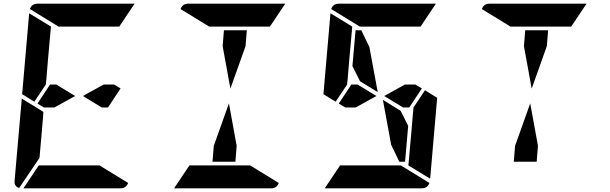

<svg xmlns="http://www.w3.org/2000/svg" viewBox="-20 -1020 3304 1040"><path d="M633 -541 565 -438H531L429 -500L541 -562H598ZM166 -469 100 -510 138 -948 256 -876 240 -698 231 -590 228 -562ZM194 -165 84 -2Q56 -10 59 -41L98 -486L155 -451L160 -448L215 -414L213 -384L206 -302ZM297 -876 142 -971Q152 -1000 184 -1000H390H514H709L626 -876H587H503H379ZM519 -124 674 -29Q664 0 632 0H426H302H107L190 -124H229H313H437ZM275 -438H218L183 -459L251 -562H285L387 -500Z M1186 -770 1193 -856H1317L1310 -770L1228 -540ZM1113 -876 958 -971Q968 -1000 1000 -1000H1206H1330H1525L1442 -876H1403H1319H1195ZM1335 -124 1490 -29Q1480 0 1448 0H1242H1118H923L1006 -124H1045H1129H1253ZM1262 -230 1255 -144H1131L1138 -230L1220 -460Z M2265 -541 2197 -438H2163L2061 -500L2173 -562H2230ZM1889 -662 1906 -856H1937L1981 -765L2026 -521L1930 -580ZM2282 -531 2348 -490 2310 -52 2192 -124 2193 -138 2194 -144 2208 -302 2216 -396 2220 -438ZM1798 -469 1732 -510 1770 -948 1888 -876 1872 -698 1863 -590 1860 -562ZM1929 -876 1774 -971Q1784 -1000 1816 -1000H2022H2146H2341L2258 -876H2219H2135H2011ZM2151 -124 2306 -29Q2296 0 2264 0H2058H1934H1739L1822 -124H1861H1945H2069ZM1907 -438H1850L1815 -459L1883 -562H1917L2019 -500ZM2191 -338 2174 -144H2143L2099 -235L2054 -479L2150 -420Z M2818 -770 2825 -856H2949L2942 -770L2860 -540ZM2745 -876 2590 -971Q2600 -1000 2632 -1000H2838H2962H3157L3074 -876H3035H2951H2827ZM2894 -230 2887 -144H2763L2770 -230L2852 -460Z"/></svg>

Font: DSEG14 Modern
Style: Bold Italic
Weight: 700
Italic angle: -5°
Designer: Keshikan(Twitter:@keshinomi_88pro)
Version: Version 0.46